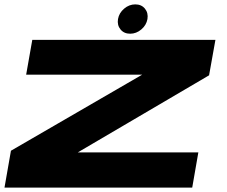

<svg xmlns="http://www.w3.org/2000/svg" viewBox="-28 -857 1035 877"><path d="M-7.5 0 22 -168.5 621.5 -516H91.5L119.5 -675H956L927 -513L327.5 -161H878L850 0ZM566.5 -703Q538.5 -703 522.5 -722.5Q506.5 -742 511 -770Q516 -798 539 -817.5Q562 -837 590 -837Q618 -837 634 -817.5Q650 -798 645.5 -770Q640.5 -742 617.5 -722.5Q594.5 -703 566.5 -703Z"/></svg>

Font: Anybody UltraExpanded ExtraBold
Style: Italic
Weight: 800
Width: 9
Italic angle: -10°
Designer: Tyler Finck
Foundry: Etcetera Type Company
Version: Version 1.010; ttfautohint (v1.8.3) -l 8 -r 50 -G 200 -x 14 